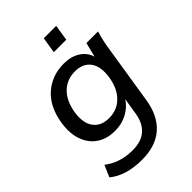

<svg xmlns="http://www.w3.org/2000/svg" viewBox="-267 -813 1146 1146"><g transform="rotate(-45 306.0 -240.0)"><path d="M19 0ZM231 224Q97 224 19 160L51 86Q91 116 135 130Q179 144 232 144Q306 144 347 107.5Q388 71 399 2L416 -103Q389 -61 343 -36.5Q297 -12 240 -12Q171 -12 123.5 -44.5Q76 -77 55.5 -136.5Q35 -196 48 -276Q67 -391 137 -452Q207 -513 307 -513Q367 -513 409.5 -486Q452 -459 466 -412L489 -504H587Q578 -473 571 -442.5Q564 -412 560 -383L501 -10Q483 104 415 164Q347 224 231 224ZM269 -91Q336 -91 381.5 -136Q427 -181 440 -261Q453 -344 420.5 -388.5Q388 -433 321 -433Q253 -433 207.5 -389Q162 -345 148 -264Q135 -181 168 -136Q201 -91 269 -91ZM313 -603 329 -704H434L418 -603Z"/></g></svg>

Font: Winston Medium
Style: Italic
Weight: 500
Italic angle: -9°
Designer: Original fonts by Vernon Adams / Changes by Cristiano Sobral
Foundry: Original fonts by Vernon Adams / Changes by Cristiano Sobral
Version: Version 2.503;July 17, 2020;FontCreator 13.0.0.2655 64-bit